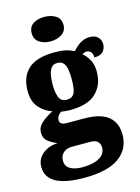

<svg xmlns="http://www.w3.org/2000/svg" viewBox="-158 -854 848 1167"><g transform="rotate(-15 265.5 -271.0)"><path d="M224 233Q105 233 46 200Q-13 167 -13 102Q-13 69 3.5 44.5Q20 20 50 4.5Q80 -11 120 -13Q91 -24 65 -43.5Q39 -63 39 -100Q39 -134 67 -159.5Q95 -185 140 -208Q93 -223 59.5 -261Q26 -299 26 -366Q26 -455 79 -503Q132 -551 246 -551Q284 -551 312 -545Q340 -539 366 -526Q382 -543 397.5 -556Q413 -569 432 -577Q451 -585 476 -585Q509 -585 526.5 -567Q544 -549 544 -523Q544 -498 528 -478Q512 -458 471 -458Q471 -485 458.5 -495Q446 -505 437 -505Q426 -505 418.5 -502Q411 -499 406 -496Q430 -476 446.5 -445.5Q463 -415 463 -371Q463 -289 411 -238Q359 -187 246 -187Q236 -187 218 -188.5Q200 -190 192 -192Q182 -188 172 -174.5Q162 -161 162 -145Q162 -129 174.5 -122.5Q187 -116 203 -116H315Q383 -116 427 -98.5Q471 -81 493 -46.5Q515 -12 515 38Q515 129 443.5 181Q372 233 224 233ZM227 168Q273 168 306.5 158Q340 148 357.5 128.5Q375 109 375 83Q375 61 361 46Q347 31 314 31H194Q180 31 163.5 37.5Q147 44 135.5 59.5Q124 75 124 102Q124 125 138 139.5Q152 154 176 161Q200 168 227 168ZM244 -253Q270 -253 283 -267.5Q296 -282 300 -308Q304 -334 304 -365Q304 -397 300 -424.5Q296 -452 283 -468Q270 -484 244 -484Q219 -484 206 -467.5Q193 -451 188 -423.5Q183 -396 183 -364Q183 -318 194.5 -285.5Q206 -253 244 -253ZM240 -621Q198 -621 169.5 -640.5Q141 -660 141 -698Q141 -738 169.5 -756.5Q198 -775 240 -775Q281 -775 311 -756.5Q341 -738 341 -698Q341 -660 311 -640.5Q281 -621 240 -621Z"/></g></svg>

Font: Noto Serif Khmer SemiCondensed Black
Style: Regular
Weight: 900
Width: 4
Designer: Danh Hong and the Monotype Design Team
Foundry: Monotype Imaging Inc.
Version: Version 2.004